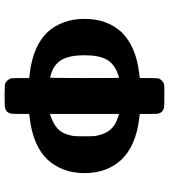

<svg xmlns="http://www.w3.org/2000/svg" viewBox="30 -764 734 834"><g transform="rotate(90 397.0 -347.0)"><path d="M346 -693Q348 -694 397 -694Q444 -694 449 -692Q468 -687 473 -669Q475 -663 475 -625V-587H478Q479 -587 481 -586.5Q483 -586 486.5 -585.5Q490 -585 492 -585Q613 -571 674 -507Q732 -444 732 -347Q732 -252 674 -187Q613 -123 492 -109Q490 -109 486.5 -108.5Q483 -108 481 -107.5Q479 -107 478 -107H475V-69Q475 -31 473 -25Q467 -6 449 -2Q444 0 395 0L347 -1Q328 -7 320 -28L319 -67V-107H315Q313 -108 308 -108.5Q303 -109 301 -109Q180 -123 119 -187Q62 -251 62 -347Q62 -445 119 -507Q180 -571 301 -585Q303 -585 308 -585.5Q313 -586 315 -587H319V-627L320 -667Q326 -685 346 -693ZM318 -497Q314 -497 296 -490Q255 -474 237.5 -441Q220 -408 220 -347Q220 -284 239 -249Q261 -212 308 -200Q316 -198 317 -197Q319 -197 319 -347Q319 -497 318 -497ZM531 -471Q514 -486 475 -497V-197Q519 -210 542 -233.5Q565 -257 571 -303Q572 -312 572 -347Q572 -382 571 -392Q562 -447 531 -471Z"/></g></svg>

Font: MathJax_SansSerif
Style: Bold
Weight: 700
Version: Version 1.1